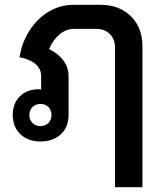

<svg xmlns="http://www.w3.org/2000/svg" viewBox="-20 -578 680 798"><path d="M572 -385V200H458V-380Q458 -415 436.5 -436.5Q415 -458 380 -458H287Q255 -458 227.5 -435Q200 -412 184 -374Q223 -355 244 -326Q265 -297 265 -262V-100Q265 -50 233 -20Q201 10 148 10Q96 10 64.5 -20.5Q33 -51 33 -100Q33 -148 62.5 -177.5Q92 -207 141 -207Q148 -207 151 -206V-262Q151 -292 127.5 -312Q104 -332 61 -340Q71 -402 103 -451.5Q135 -501 182.5 -529.5Q230 -558 286 -558H397Q476 -558 524 -510.5Q572 -463 572 -385ZM194 -100Q194 -120 181.5 -133Q169 -146 148 -146Q128 -146 115 -133Q102 -120 102 -100Q102 -80 115 -67Q128 -54 148 -54Q169 -54 181.5 -67Q194 -80 194 -100Z"/></svg>

Font: Bai Jamjuree SemiBold
Style: Regular
Weight: 600
Version: Version 1.000; ttfautohint (v1.6)